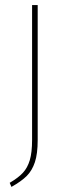

<svg xmlns="http://www.w3.org/2000/svg" viewBox="-20 -539 273 754"><path d="M128 11Q128 65 117 98Q106 131 85 152Q64 173 25 195L18 179Q52 159 70 139.5Q88 120 97 90Q106 60 106 10V-519H128Z"/></svg>

Font: Fira Sans Condensed Thin
Style: Regular
Weight: 250
Width: 3
Designer: Carrois Corporate & Edenspiekermann AG
Foundry: Carrois Corporate GbR & Edenspiekermann AG
Version: Version 4.203